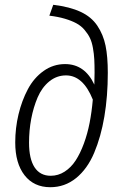

<svg xmlns="http://www.w3.org/2000/svg" viewBox="-20 -763 505 794"><path d="M188 11.2Q120.1 11.2 81.5 -38.3Q43 -87.9 43 -173.8Q43 -233.4 56.6 -290.3Q70.3 -347.2 95.2 -394Q120.1 -440.9 160.2 -469.5Q200.2 -498 249 -498Q330.6 -498 370.1 -413.1Q370.1 -422.4 370.6 -438.7Q371.1 -455.1 371.1 -462.9Q371.1 -495.1 369.9 -517.6Q368.7 -540 364.3 -564.7Q359.9 -589.4 351.8 -606Q343.8 -622.6 329.8 -639.2Q315.9 -655.8 296.1 -666.5Q276.4 -677.2 248.5 -685.5Q220.7 -693.8 184.1 -698.2L200.2 -743.2Q268.6 -734.9 313.2 -714.1Q357.9 -693.4 382.6 -656.5Q407.2 -619.6 416.5 -574.2Q425.8 -528.8 425.8 -461.9Q425.8 -364.7 411.6 -281Q397.5 -197.3 369.4 -130.9Q341.3 -64.5 294.7 -26.6Q248 11.2 188 11.2ZM189.9 -36.1Q220.7 -36.1 247.3 -53.2Q273.9 -70.3 293 -99.6Q312 -128.9 326.9 -169.4Q341.8 -210 350.6 -255.1Q359.4 -300.3 363.8 -351.1Q323.7 -451.2 252.9 -451.2Q214.4 -451.2 183.8 -426.3Q153.3 -401.4 135.7 -360.4Q118.2 -319.3 109.1 -271.5Q100.1 -223.6 100.1 -172.9Q100.1 -106 123 -71Q146 -36.1 189.9 -36.1Z"/></svg>

Font: Fira Sans Compressed Light
Style: Italic
Weight: 300
Width: 3
Italic angle: -8°
Designer: Carrois Corporate & Edenspiekermann AG
Foundry: Carrois Corporate GbR & Edenspiekermann AG
Version: Version 4.203;PS 004.203;hotconv 1.0.88;makeotf.lib2.5.64775